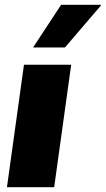

<svg xmlns="http://www.w3.org/2000/svg" viewBox="-20 -781 441 801"><path d="M9 0 80 -511H277L206 0ZM118 -583 235 -761H400L401 -758L251 -583Z"/></svg>

Font: Chivo Medium Black
Style: Italic
Weight: 900
Italic angle: -8.05°
Version: Version 2.002